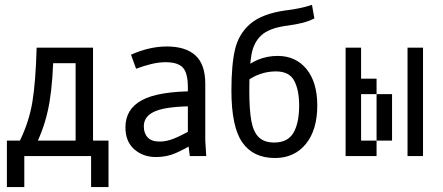

<svg xmlns="http://www.w3.org/2000/svg" viewBox="-20 -630 1790 775"><path d="M132.8 -62.5H285.2V-375H156.2L196.3 -437.5Q194.3 -305.7 180.2 -220.2Q166 -134.8 132.8 -62.5ZM355.5 -62.5H418V125H347.7V0H78.1V125H7.8V-62.5H60.5Q97.7 -139.6 110.8 -219.2Q124 -298.8 127.9 -437.5H355.5Z M648.4 -378.9Q621.1 -378.9 590.8 -371.6Q560.5 -364.3 529.3 -352.5L508.8 -409.2Q583 -442.4 653.3 -442.4Q729.5 -442.4 769 -406.2Q808.6 -370.1 808.6 -292V-62.5L812.5 0H746.1L738.3 -62.5V-278.3Q738.3 -335 718.3 -356.9Q698.2 -378.9 648.4 -378.9ZM560.5 -120.1Q560.5 -91.8 576.2 -75.2Q591.8 -58.6 624 -58.6Q652.3 -58.6 681.2 -70.3Q710 -82 754.9 -106.4L758.8 -108.4L774.4 -57.6Q773.4 -57.6 772.5 -56.6Q724.6 -27.3 688.5 -11.7Q652.3 3.9 609.4 3.9Q557.6 3.9 522 -27.3Q486.3 -58.6 486.3 -116.2Q486.3 -189.5 552.7 -225.6Q619.1 -261.7 770.5 -261.7V-201.2Q655.3 -201.2 607.9 -181.6Q560.5 -162.1 560.5 -120.1Z M1139.6 -526.4 1131.8 -525.4Q1065.4 -515.6 1034.7 -487.3Q1003.9 -459 995.1 -409.7Q986.3 -360.4 986.3 -264.6Q986.3 -186.5 994.6 -141.6Q1002.9 -96.7 1024.9 -75.7Q1046.9 -54.7 1086.9 -54.7Q1141.6 -54.7 1164.6 -94.2Q1187.5 -133.8 1187.5 -204.1Q1187.5 -266.6 1167.5 -304.2Q1147.5 -341.8 1093.8 -341.8Q1061.5 -341.8 1031.2 -331.5Q1001 -321.3 978.5 -303.7L952.1 -342.8Q1016.6 -404.3 1100.6 -404.3Q1173.8 -404.3 1217.3 -351.1Q1260.7 -297.9 1260.7 -204.1Q1260.7 -105.5 1214.4 -48.8Q1168 7.8 1089.8 7.8Q1002 7.8 958 -55.2Q914.1 -118.2 914.1 -264.6Q914.1 -368.2 928.7 -430.7Q943.4 -493.2 990.2 -533.7Q1037.1 -574.2 1131.8 -587.9L1140.6 -588.9Q1164.1 -591.8 1189.9 -597.2Q1215.8 -602.5 1239.3 -610.4L1249 -555.7Q1225.6 -543.9 1200.2 -537.6Q1174.8 -531.2 1139.6 -526.4Z M1437.5 -437.5V-375H1375V-437.5ZM1437.5 -375V-312.5H1375V-375ZM1500 -62.5V0H1437.5V-62.5ZM1437.5 -62.5V0H1375V-62.5ZM1437.5 -125V-62.5H1375V-125ZM1437.5 -187.5V-125H1375V-187.5ZM1437.5 -250V-187.5H1375V-250ZM1437.5 -312.5V-250H1375V-312.5ZM1687.5 -125V-62.5H1625V-125ZM1687.5 -187.5V-125H1625V-187.5ZM1687.5 -250V-187.5H1625V-250ZM1500 -312.5V-250H1437.5V-312.5ZM1687.5 -437.5V-375H1625V-437.5ZM1687.5 -375V-312.5H1625V-375ZM1687.5 -312.5V-250H1625V-312.5ZM1687.5 -62.5V0H1625V-62.5ZM1562.5 -250V-187.5H1500V-250ZM1562.5 -187.5V-125H1500V-187.5ZM1562.5 -125V-62.5H1500V-125Z"/></svg>

Font: Sudo Var
Style: Regular
Weight: 400
Monospace: yes
Designer: Jens Kutilek
Foundry: Jens Kutilek
Version: Version 0.065;FEAKit 1.0